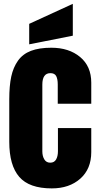

<svg xmlns="http://www.w3.org/2000/svg" viewBox="-20 -994 531 1021"><path d="M255.4 7.8Q135.3 7.8 82.3 -53.5Q29.3 -114.7 29.3 -240.2V-465.8Q29.3 -537.6 39.8 -586.7Q50.3 -635.7 75.7 -671.4Q101.1 -707 144.5 -723.6Q188 -740.2 252.9 -740.2Q346.7 -740.2 406 -690.9Q465.3 -641.6 465.3 -554.2V-442.4H287.1V-544.9Q287.1 -573.7 278.8 -589.4Q270.5 -605 248 -605Q205.1 -605 205.1 -543.9V-189Q205.1 -164.1 215.6 -146.5Q226.1 -128.9 247.1 -128.9Q268.6 -128.9 278.3 -146Q288.1 -163.1 288.1 -189.9V-313H465.3V-185.1Q465.3 -95.7 407 -43.9Q348.6 7.8 255.4 7.8ZM367.2 -804.2 135.3 -758.3V-867.2L367.2 -973.6Z"/></svg>

Font: Anton
Style: Regular
Weight: 400
Designer: Vernon Adams, Tural Alisoy
Foundry: Vernon Adams
Version: Version 2.300